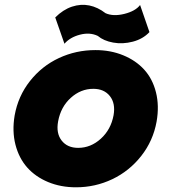

<svg xmlns="http://www.w3.org/2000/svg" viewBox="-20 -778 725 813"><path d="M573.2 -756.8 612.8 -642.1Q585.4 -612.8 542.5 -601.6Q499.5 -590.3 459.2 -597.7Q418.9 -605 394 -626Q360.4 -642.1 318.4 -631.1Q276.4 -620.1 252.9 -592.8L213.9 -704.1Q247.1 -737.3 284.7 -749.8Q322.3 -762.2 358.2 -754.9Q394 -747.6 426.8 -722.2Q459.5 -707.5 506.6 -719.2Q553.7 -731 573.2 -756.8ZM383.8 -565.9Q448.2 -565.9 501.7 -543.9Q555.2 -522 590.6 -483.2Q626 -444.3 640.4 -387.2Q654.8 -330.1 643.1 -263.2Q628.4 -181.6 578.1 -117.7Q527.8 -53.7 455.6 -19.3Q383.3 15.1 301.8 15.1Q237.3 15.1 183.8 -7.1Q130.4 -29.3 95.2 -68.8Q60.1 -108.4 45.4 -165.5Q30.8 -222.7 42 -289.1Q56.6 -371.1 106.9 -434.8Q157.2 -498.5 229.5 -532.2Q301.8 -565.9 383.8 -565.9ZM375 -401.9Q321.8 -401.9 279.5 -363.5Q237.3 -325.2 226.1 -264.2Q216.8 -213.9 241 -182.9Q265.1 -151.9 311 -151.9Q364.3 -151.9 407 -190.7Q449.7 -229.5 460.9 -290Q469.7 -340.3 445.3 -371.1Q420.9 -401.9 375 -401.9Z"/></svg>

Font: Stilu Bold
Style: Italic
Weight: 700
Italic angle: -10°
Designer: Genilson Lima Santos
Foundry: Genilson Lima Santos
Version: Version 1.200;PS 001.200;hotconv 1.0.88;makeotf.lib2.5.64775